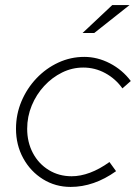

<svg xmlns="http://www.w3.org/2000/svg" viewBox="-20 -726 535 756"><path d="M258 10Q198 10 149 -20.5Q100 -51 71.5 -103Q43 -155 43 -219Q43 -276 64.5 -327Q86 -378 123.5 -417.5Q161 -457 209.5 -479.5Q258 -502 312 -502Q364 -502 413 -476.5Q462 -451 495 -407L462 -378Q435 -416 394.5 -438Q354 -460 308 -460Q264 -460 224.5 -440.5Q185 -421 154 -387.5Q123 -354 105 -310.5Q87 -267 87 -219Q87 -166 109.5 -123.5Q132 -81 172 -56.5Q212 -32 262 -32Q297 -32 334.5 -46Q372 -60 411 -88L437 -52Q350 10 258 10ZM305 -596 422 -706H490L351 -596Z"/></svg>

Font: Red Hat Display VF
Style: Italic
Weight: 300
Italic angle: -12°
Designer: Pentagram, MCKL
Foundry: Pentagram, MCKL
Version: Version 1.023